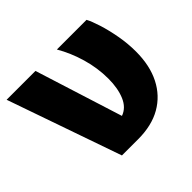

<svg xmlns="http://www.w3.org/2000/svg" viewBox="-129 -652 824 824"><g transform="rotate(-45 283.0 -240.5)"><path d="M181 19 0 -500H175L301 -101Q338 -114 355.5 -155.5Q373 -197 373 -255Q373 -320 354.5 -383.5Q336 -447 305 -500H485Q496 -480 508.5 -440.5Q521 -401 530 -352Q539 -303 539 -254Q539 -169 508 -108Q477 -47 419.5 -14Q362 19 279 19Z"/></g></svg>

Font: Moderustic
Style: Bold
Weight: 700
Designer: Tural Alisoy
Foundry: TAFT Foundry
Version: Version 2.120